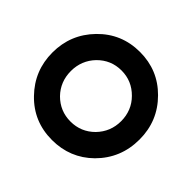

<svg xmlns="http://www.w3.org/2000/svg" viewBox="-171 -908 1116 1116"><g transform="rotate(45 387.0 -350.0)"><path d="M387 -712Q236 -712 132 -605Q29 -499 29 -350Q29 -201 132 -95Q235 12 387 12Q535 12 638 -89Q745 -196 745 -350Q745 -502 639 -608Q536 -712 387 -712ZM387 -560Q473 -560 534 -498Q564 -468 579 -430.5Q594 -393 594 -350Q594 -263 534 -201Q473 -140 387 -140Q301 -140 240 -201Q181 -262 181 -350Q181 -393 196 -430.5Q211 -468 240 -498Q301 -560 387 -560Z"/></g></svg>

Font: Unageo
Style: ExtraBold
Weight: 800
Designer: Richard Sepsi
Foundry: Richard Sepsi
Version: Version 2.000